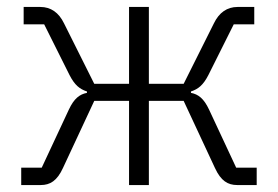

<svg xmlns="http://www.w3.org/2000/svg" viewBox="-20 -532 799 552"><path d="M41 -50H100L178 -217C193 -249 209 -261 230 -265V-269C209 -276 195 -287 180 -316L107 -462H48V-512H96C126 -512 149 -496 164 -465L251 -291H351V-512H408V-291H508L595 -465C610 -496 633 -512 663 -512H711V-462H652L579 -316C564 -287 550 -276 529 -269V-265C550 -261 566 -249 581 -217L659 -50H718V0H662C635 0 615 -12 598 -49L508 -242H408V0H351V-242H251L161 -49C144 -12 124 0 97 0H41Z"/></svg>

Font: Plexus Sans Light
Style: Regular
Weight: 300
Version: Version 2.001;PS 002.001;hotconv 1.0.70;makeotf.lib2.5.58329